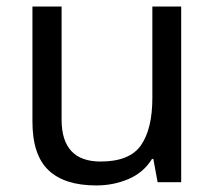

<svg xmlns="http://www.w3.org/2000/svg" viewBox="-20 -556 658 586"><path d="M533 -536V0H461L448 -71H444Q418 -29 372 -9.5Q326 10 274 10Q177 10 128 -36.5Q79 -83 79 -185V-536H168V-191Q168 -63 287 -63Q376 -63 410.5 -113Q445 -163 445 -257V-536Z"/></svg>

Font: Noto Sans PhagsPa
Style: Regular
Weight: 400
Designer: Monotype Design Team
Foundry: Monotype Imaging Inc.
Version: Version 2.004; ttfautohint (v1.8.4.7-5d5b)